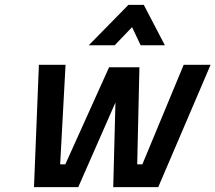

<svg xmlns="http://www.w3.org/2000/svg" viewBox="-20 -765 881 785"><path d="M449 -580 520 -654 555 -580H654L568 -745H505L343 -580ZM119 0H300L452 -346L443 0H627L841 -500H731L562 -93H541L550 -490H426L247 -93H226L248 -500H139Z"/></svg>

Font: RazerF5 SemiBold
Style: Italic
Weight: 600
Foundry: Razer Inc.
Version: Version 2